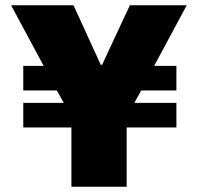

<svg xmlns="http://www.w3.org/2000/svg" viewBox="-20 -706 750 726"><path d="M686 -686H471L366 -461H361L258 -686H22L145 -457H68V-364H195L221 -317H68V-224H250V0H459V-224H647V-317H488L514 -364H647V-457H563Z"/></svg>

Font: Chivo Light
Style: Bold
Weight: 900
Designer: Hector Gatti
Foundry: Omnibus-Type
Version: Version 1.003;PS 001.003;hotconv 1.0.70;makeotf.lib2.5.58329